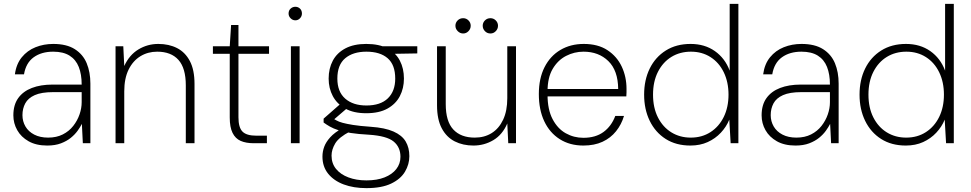

<svg xmlns="http://www.w3.org/2000/svg" viewBox="-20 -740 5019 992"><path d="M224 12Q167 12 128 -10Q89 -32 69 -67.5Q49 -103 49 -144Q49 -198 74 -233Q99 -268 144.5 -285.5Q190 -303 251 -303H402Q402 -356 387 -394Q372 -432 339.5 -452.5Q307 -473 255 -473Q194 -473 154 -444Q114 -415 104 -356H57Q64 -409 92.5 -444Q121 -479 163.5 -496Q206 -513 255 -513Q324 -513 366.5 -486Q409 -459 428 -413Q447 -367 447 -308V0H408L403 -100Q395 -84 381 -64.5Q367 -45 346 -28Q325 -11 295 0.5Q265 12 224 12ZM229 -29Q272 -29 304.5 -45.5Q337 -62 358.5 -89.5Q380 -117 391 -149Q402 -181 402 -212V-264H254Q194 -264 159.5 -248.5Q125 -233 110.5 -206Q96 -179 96 -145Q96 -113 111.5 -86.5Q127 -60 157 -44.5Q187 -29 229 -29Z M577 0V-501H617L622 -399Q648 -456 695 -484.5Q742 -513 798 -513Q853 -513 895 -491.5Q937 -470 961 -424.5Q985 -379 985 -306V0H940V-299Q940 -388 902 -430.5Q864 -473 792 -473Q744 -473 705.5 -449.5Q667 -426 644.5 -380.5Q622 -335 622 -268V0Z M1291 0Q1251 0 1223.5 -12Q1196 -24 1181.5 -53.5Q1167 -83 1167 -133V-462H1080V-501H1167L1174 -611H1212V-501H1370V-462H1212V-134Q1212 -81 1233 -60Q1254 -39 1304 -39H1359V0Z M1483 0V-501H1528V0ZM1506 -635Q1492 -635 1481.5 -645.5Q1471 -656 1471 -670Q1471 -686 1481.5 -695.5Q1492 -705 1506 -705Q1520 -705 1530 -695.5Q1540 -686 1540 -670Q1540 -656 1530 -645.5Q1520 -635 1506 -635Z M1873 232Q1807 232 1756 213Q1705 194 1675.5 157.5Q1646 121 1646 69Q1646 43 1655 18.5Q1664 -6 1686 -30.5Q1708 -55 1749 -78L1789 -61Q1731 -31 1712 1Q1693 33 1693 64Q1693 104 1716 132.5Q1739 161 1780 176.5Q1821 192 1873 192Q1928 192 1967 176.5Q2006 161 2027.5 133.5Q2049 106 2049 70Q2049 20 2013.5 -9Q1978 -38 1886 -44Q1830 -47 1792 -53Q1754 -59 1728 -67.5Q1702 -76 1684.5 -86Q1667 -96 1652 -107V-127L1742 -206L1785 -191L1693 -112V-132Q1706 -125 1718 -118Q1730 -111 1750 -105.5Q1770 -100 1804 -94.5Q1838 -89 1895 -85Q1969 -80 2013 -60.5Q2057 -41 2076 -9Q2095 23 2095 67Q2095 109 2072.5 147Q2050 185 2001 208.5Q1952 232 1873 232ZM1872 -155Q1807 -155 1764 -179Q1721 -203 1699.5 -243.5Q1678 -284 1678 -334Q1678 -386 1699.5 -426.5Q1721 -467 1764.5 -490Q1808 -513 1872 -513Q1939 -513 1982 -490Q2025 -467 2046 -426.5Q2067 -386 2067 -334Q2067 -284 2046 -243.5Q2025 -203 1982 -179Q1939 -155 1872 -155ZM1873 -195Q1946 -195 1984 -232Q2022 -269 2022 -334Q2022 -405 1983 -439Q1944 -473 1873 -473Q1804 -473 1763.5 -439Q1723 -405 1723 -334Q1723 -266 1763.5 -230.5Q1804 -195 1873 -195ZM1961 -461 1943 -501H2136V-464Z M2426 12Q2372 12 2329.5 -9.5Q2287 -31 2262.5 -77Q2238 -123 2238 -196V-501H2283V-202Q2283 -113 2322 -71Q2361 -29 2433 -29Q2483 -29 2520.5 -52.5Q2558 -76 2579.5 -121.5Q2601 -167 2601 -233V-501H2646V0H2606L2601 -102Q2576 -44 2529 -16Q2482 12 2426 12ZM2373 -567Q2357 -567 2345 -579Q2333 -591 2333 -607Q2333 -623 2344.5 -634.5Q2356 -646 2373 -646Q2389 -646 2400.5 -634.5Q2412 -623 2412 -607Q2412 -591 2400.5 -579Q2389 -567 2373 -567ZM2514 -567Q2497 -567 2485.5 -579Q2474 -591 2474 -607Q2474 -623 2485.5 -634.5Q2497 -646 2514 -646Q2530 -646 2541.5 -634.5Q2553 -623 2553 -607Q2553 -591 2541.5 -579Q2530 -567 2514 -567Z M2994 12Q2924 12 2872 -21Q2820 -54 2792 -113.5Q2764 -173 2764 -254Q2764 -335 2793.5 -393Q2823 -451 2875.5 -482Q2928 -513 2996 -513Q3070 -513 3119 -480.5Q3168 -448 3192.5 -395.5Q3217 -343 3217 -281Q3217 -272 3217 -263Q3217 -254 3216 -242H2796V-280H3174Q3173 -376 3123 -424.5Q3073 -473 2995 -473Q2947 -473 2904.5 -451Q2862 -429 2835.5 -384Q2809 -339 2809 -268V-250Q2809 -174 2835 -124.5Q2861 -75 2903 -51.5Q2945 -28 2994 -28Q3057 -28 3098 -58Q3139 -88 3159 -141H3204Q3191 -97 3163 -62Q3135 -27 3093 -7.5Q3051 12 2994 12Z M3547 12Q3473 12 3419.5 -22Q3366 -56 3337 -115.5Q3308 -175 3308 -251Q3308 -327 3337 -386Q3366 -445 3420 -479Q3474 -513 3548 -513Q3621 -513 3673.5 -476Q3726 -439 3750 -375V-720H3795V0H3755L3748 -122Q3733 -85 3704.5 -54.5Q3676 -24 3636.5 -6Q3597 12 3547 12ZM3549 -29Q3607 -29 3651 -57.5Q3695 -86 3719.5 -136Q3744 -186 3744 -251Q3744 -316 3719.5 -366.5Q3695 -417 3651 -445Q3607 -473 3550 -473Q3493 -473 3449 -446Q3405 -419 3379.5 -369Q3354 -319 3354 -251Q3354 -183 3379.5 -133Q3405 -83 3449 -56Q3493 -29 3549 -29Z M4090 12Q4033 12 3994 -10Q3955 -32 3935 -67.5Q3915 -103 3915 -144Q3915 -198 3940 -233Q3965 -268 4010.5 -285.5Q4056 -303 4117 -303H4268Q4268 -356 4253 -394Q4238 -432 4205.5 -452.5Q4173 -473 4121 -473Q4060 -473 4020 -444Q3980 -415 3970 -356H3923Q3930 -409 3958.5 -444Q3987 -479 4029.5 -496Q4072 -513 4121 -513Q4190 -513 4232.5 -486Q4275 -459 4294 -413Q4313 -367 4313 -308V0H4274L4269 -100Q4261 -84 4247 -64.5Q4233 -45 4212 -28Q4191 -11 4161 0.5Q4131 12 4090 12ZM4095 -29Q4138 -29 4170.5 -45.5Q4203 -62 4224.5 -89.5Q4246 -117 4257 -149Q4268 -181 4268 -212V-264H4120Q4060 -264 4025.5 -248.5Q3991 -233 3976.5 -206Q3962 -179 3962 -145Q3962 -113 3977.5 -86.5Q3993 -60 4023 -44.5Q4053 -29 4095 -29Z M4660 12Q4586 12 4532.5 -22Q4479 -56 4450 -115.5Q4421 -175 4421 -251Q4421 -327 4450 -386Q4479 -445 4533 -479Q4587 -513 4661 -513Q4734 -513 4786.5 -476Q4839 -439 4863 -375V-720H4908V0H4868L4861 -122Q4846 -85 4817.5 -54.5Q4789 -24 4749.5 -6Q4710 12 4660 12ZM4662 -29Q4720 -29 4764 -57.5Q4808 -86 4832.5 -136Q4857 -186 4857 -251Q4857 -316 4832.5 -366.5Q4808 -417 4764 -445Q4720 -473 4663 -473Q4606 -473 4562 -446Q4518 -419 4492.5 -369Q4467 -319 4467 -251Q4467 -183 4492.5 -133Q4518 -83 4562 -56Q4606 -29 4662 -29Z"/></svg>

Font: DM Sans 17pt ExtraLight
Style: Regular
Weight: 250
Version: Version 4.004;gftools[0.9.30]